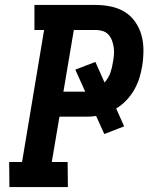

<svg xmlns="http://www.w3.org/2000/svg" viewBox="-20 -755 640 775"><path d="M18 0 17 -101H69L158 -634H119V-735H367Q398 -735 428.5 -728.5Q459 -722 484 -706.5Q509 -691 526 -666.5Q543 -642 551 -613Q559 -584 559 -552.5Q559 -521 554 -489Q550 -464 542.5 -440Q535 -416 522 -393Q509 -370 490.5 -350.5Q472 -331 449 -317L481 -245L401 -214L368 -287Q356 -285 344.5 -284.5Q333 -284 321 -284H220L189 -101H253L254 0ZM236 -385H324L284 -474L365 -505L402 -422Q418 -440 425.5 -461.5Q433 -483 436 -505Q439 -520 440 -535Q441 -550 439 -564Q437 -578 432 -591.5Q427 -605 418 -615Q409 -625 395.5 -629.5Q382 -634 367 -634H278Z"/></svg>

Font: Iosevka Etoile
Style: Bold Italic
Weight: 700
Italic angle: -9°
Designer: Belleve Invis
Foundry: Belleve Invis
Version: Version 28.1.0; ttfautohint (v1.8.4)